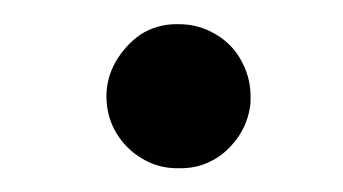

<svg xmlns="http://www.w3.org/2000/svg" viewBox="-20 -431 289 162"><path d="M128.9 -410.6Q129.9 -410.6 130.9 -410.6Q147.5 -410.6 161.6 -402.3Q176.8 -393.6 184.6 -377.9Q191.4 -364.7 191.4 -349.6Q191.4 -347.2 191.4 -344.7Q189.9 -327.1 179.2 -313Q169.4 -300.3 157.7 -294.9Q145.5 -288.6 130.4 -289.1Q128.9 -289.1 127.4 -289.1Q112.3 -289.6 99.6 -297.4Q86.4 -305.2 78.1 -318.8Q69.8 -333 69.8 -349.6Q69.8 -365.2 77.6 -378.9Q85.9 -393.1 98.6 -401.9Q112.3 -410.6 128.9 -410.6Z"/></svg>

Font: Comic Relief
Style: Regular
Weight: 400
Designer: Jeff Davis
Foundry: Loudifier
Version: Version 1.0